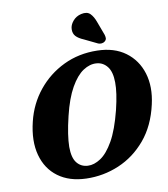

<svg xmlns="http://www.w3.org/2000/svg" viewBox="-100 -1028 988 1126"><g transform="rotate(-10 393.5 -465.0)"><path d="M515 -714Q615.5 -712 682 -663Q748.5 -614 773.8 -531.8Q799 -449.5 775.5 -347Q748 -224.5 679.5 -143.2Q611 -62 517.8 -22.5Q424.5 17 322.5 14Q222 11 156 -37.8Q90 -86.5 66.8 -172Q43.5 -257.5 71 -370Q95.5 -471.5 159 -550Q222.5 -628.5 314 -672.5Q405.5 -716.5 515 -714ZM344.5 -58.5Q381.5 -56.5 421.2 -82.8Q461 -109 497.8 -173.5Q534.5 -238 563 -351Q575.5 -402 581.2 -442Q587 -482 586.5 -512.5Q586 -575.5 561.2 -606.8Q536.5 -638 498.5 -641Q458.5 -644.5 418.2 -618Q378 -591.5 342.8 -529.5Q307.5 -467.5 283 -365.5Q269 -308 262.5 -263.8Q256 -219.5 255.5 -186.5Q255.5 -121 279.8 -90.8Q304 -60.5 344.5 -58.5ZM544.5 -877.5 574.5 -797Q577.5 -786.5 577.5 -777.2Q577.5 -768 568.5 -759.5Q560.5 -752.5 549 -751.2Q537.5 -750 528 -754L449.5 -792Q418.5 -805 403.5 -821.2Q388.5 -837.5 389.5 -863.5Q390 -888 409.5 -911.2Q429 -934.5 460 -941.5Q495 -949.5 513.8 -930.8Q532.5 -912 544.5 -877.5Z"/></g></svg>

Font: Fraunces 9pt S050
Style: Bold Italic
Weight: 700
Italic angle: -16°
Version: Version 1.000; ttfautohint (v1.8.3)